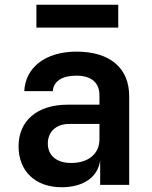

<svg xmlns="http://www.w3.org/2000/svg" viewBox="-20 -777 640 807"><path d="M133 -661H477V-757H133ZM239 10C331 10 392 -33 401 -103V0H523V-373C523 -491 442 -560 302 -560C170 -560 87 -493 82 -394H202C205 -436 242 -459 301 -459C365 -459 398 -429 398 -376V-337H264C136 -337 58 -269 58 -162C58 -59 127 10 239 10ZM279 -92C217 -92 181 -124 181 -174C181 -222 215 -256 270 -256H398V-191C398 -131 352 -92 279 -92Z"/></svg>

Font: JetBrains Mono
Style: Bold
Weight: 558
Monospace: yes
Designer: Philipp Nurullin, Konstantin Bulenkov
Foundry: JetBrains
Version: Version 2.305